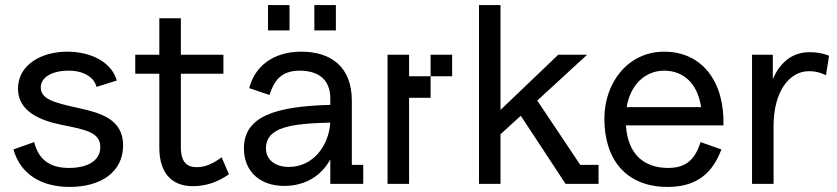

<svg xmlns="http://www.w3.org/2000/svg" viewBox="-20 -726 3306 758"><path d="M255 12C380 12 466 -48 466 -152C466 -255 378 -280 292 -299C191 -321 141 -335 141 -381C141 -419 182 -447 251 -447C312 -447 352 -420 361 -383L441 -408C421 -480 341 -522 245 -522C143 -522 51 -470 51 -376C51 -286 139 -250 224 -233C326 -213 376 -201 376 -145C376 -93 328 -63 252 -63C183 -63 133 -91 115 -165L33 -136C61 -37 145 12 255 12Z M855 -105C820 -79 789 -66 757 -66C719 -66 694 -84 694 -146V-435H862V-510H694V-654H609V-510H514V-435H609V-143C609 -43 658 9 741 9C797 9 842 -9 884 -38Z M1123 -606V-706H1038V-606ZM1306 -606V-706H1221V-606ZM1369 -328C1369 -464 1285 -522 1169 -522C1058 -522 985 -463 964 -378L1044 -351C1061 -405 1088 -447 1163 -447C1230 -447 1284 -418 1284 -337V-312C1069 -306 943 -268 943 -140C943 -47 1009 8 1102 8C1186 8 1250 -33 1284 -97V0H1414V-75H1369ZM1120 -67C1068 -67 1030 -94 1030 -140C1030 -226 1134 -238 1284 -242C1278 -151 1217 -67 1120 -67Z M1510 -510V0H1595V-340H1680V-425H1595V-510ZM1680 -425H1765V-510H1680Z M2101 -329 2298 -510H2184L1956 -292V-706H1871V0H1956V-196L2036 -269L2213 0H2343V-75H2271Z M2602 -522C2461 -522 2366 -402 2366 -257C2366 -97 2451 12 2616 12C2736 12 2795 -48 2828 -136L2746 -165C2725 -101 2693 -63 2618 -63C2526 -63 2459 -113 2451 -231H2836C2841 -402 2753 -522 2602 -522ZM3176 -520C3102 -520 3057 -473 3031 -414V-510H2949V0H3034V-229C3034 -360 3093 -445 3174 -445C3197 -445 3216 -441 3241 -429L3253 -506C3228 -516 3205 -520 3176 -520ZM2454 -303C2469 -393 2528 -447 2602 -447C2680 -447 2734 -395 2748 -303Z"/></svg>

Font: Alpha Lyrae Medium
Style: Regular
Weight: 500
Designer: Nikolay Petroussenko, Plamen Motev
Foundry: Fontfabric LLC
Version: Version 1.000;hotconv 1.0.109;makeotfexe 2.5.65596